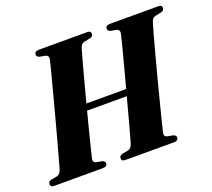

<svg xmlns="http://www.w3.org/2000/svg" viewBox="-125 -855 1116 1009"><g transform="rotate(-20 433.0 -350.0)"><path d="M250.5 -67.5Q245.5 -46 264.5 -41.5L297 -35.5Q312 -30 312 -19Q312 0 287 0H15.5Q3.5 0 -1 -4.5Q-5.5 -9 -5.5 -16.5Q-5.5 -31 11.5 -36L45 -42Q63.5 -46 71.5 -72Q76.5 -89 88.2 -132Q100 -175 115.8 -232.5Q131.5 -290 148 -352.5Q164.5 -415 179.8 -472.5Q195 -530 206 -572.5Q217 -615 220.5 -631.5Q225 -653.5 205.5 -658.5L173.5 -664.5Q159 -669.5 159 -681Q159 -700 184.5 -700H453.5Q466 -700 470.2 -695.5Q474.5 -691 474.5 -684Q474.5 -669.5 457 -664.5L422.5 -657.5Q412.5 -655 407.5 -649.2Q402.5 -643.5 397.5 -628.5Q392.5 -612.5 380.8 -569.5Q369 -526.5 353.5 -468.5Q338 -410.5 322 -349H544.5Q561 -411 576.5 -469.5Q592 -528 603.2 -571.2Q614.5 -614.5 618 -631.5Q622.5 -653.5 603 -658.5L571 -664.5Q556.5 -669.5 556.5 -681Q556.5 -700 582 -700H851Q863.5 -700 867.8 -695.5Q872 -691 872 -684Q872 -669.5 854.5 -664.5L820 -657.5Q810.5 -655 805.5 -649.2Q800.5 -643.5 795.5 -628.5Q790 -612 778 -567.8Q766 -523.5 750 -464Q734 -404.5 717.2 -340.5Q700.5 -276.5 685.8 -218.5Q671 -160.5 660.8 -119.8Q650.5 -79 648 -67.5Q643 -46 662.5 -41.5L694 -35.5Q709.5 -30 709.5 -19Q709.5 0 684.5 0H413.5Q401 0 396.5 -4.5Q392 -9 392 -16.5Q392 -31 409.5 -36L442.5 -42Q461 -46 469 -72Q473.5 -87 483.5 -123.2Q493.5 -159.5 506.8 -208.8Q520 -258 534.5 -312.5H312.5Q297.5 -254.5 284.2 -202.5Q271 -150.5 261.8 -114.2Q252.5 -78 250.5 -67.5Z"/></g></svg>

Font: Fraunces 72pt S000
Style: Bold Italic
Weight: 700
Italic angle: -16°
Version: Version 1.000; ttfautohint (v1.8.3)